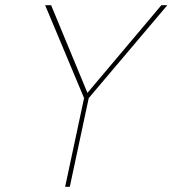

<svg xmlns="http://www.w3.org/2000/svg" viewBox="-20 -720 665 740"><path d="M322 -342 625 -700H602L317 -362L177 -700H154L304 -342L231 0H249Z"/></svg>

Font: Advent Pro Thin
Style: Italic
Weight: 250
Italic angle: -12°
Version: Version 3.000